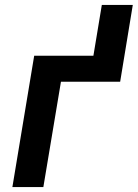

<svg xmlns="http://www.w3.org/2000/svg" viewBox="-20 -755 556 775"><path d="M30 0 118 -530H357L391 -735H516L465 -425H226L155 0Z"/></svg>

Font: Iosevka Curly XBdObl
Style: Regular
Weight: 800
Italic angle: -9°
Monospace: yes
Designer: Belleve Invis
Foundry: Belleve Invis
Version: Version 11.1.0; ttfautohint (v1.8.3)